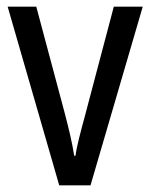

<svg xmlns="http://www.w3.org/2000/svg" viewBox="-20 -557 451 577"><path d="M158 0H252L409 -537H322L234 -204C222 -160 210 -115 207 -89H203C197 -129 185 -177 174 -219L89 -537H3Z"/></svg>

Font: Noto Sans Devanagari UI Condensed
Style: Regular
Weight: 400
Width: 3
Designer: Jelle Bosma - Monotype Design Team
Foundry: Monotype Imaging Inc.
Version: Version 2.004